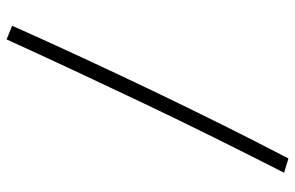

<svg xmlns="http://www.w3.org/2000/svg" viewBox="-182 -634 927 604"><g transform="rotate(90 282.0 -332.5)"><path d="M523.9 -762.2Q469.2 -654.8 413.8 -543.2Q358.4 -431.6 305.4 -320.1Q252.4 -208.5 201.4 -99.4Q150.4 9.8 104.5 110.8L61.5 93.3Q108.9 -13.2 160.4 -124.3Q211.9 -235.4 265.1 -346.7Q318.4 -458 372.3 -566.4Q426.3 -674.8 479 -775.9Z"/></g></svg>

Font: Noto Nastaliq Urdu
Style: Regular
Weight: 400
Designer: Monotype Design Team
Foundry: Monotype Imaging Inc.
Version: Version 1.02 uh